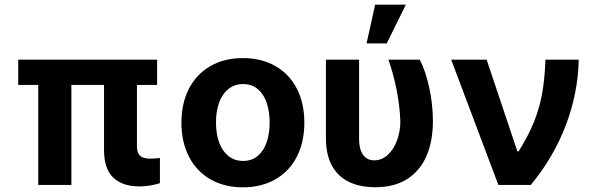

<svg xmlns="http://www.w3.org/2000/svg" viewBox="-20 -783 2519 813"><path d="M645.3 -423.3H57.2V-530.3H645.3ZM282.3 0H142V-530.3H282.3ZM559.9 -530.3V-164.9Q559.9 -144.1 566.2 -132.5Q572.5 -121 584.8 -116.1Q597.2 -111.3 616.1 -111.3Q628.1 -111.3 636.1 -112.1Q644.1 -112.9 654.6 -113.8Q655.2 -114.2 655.9 -114.2Q656.6 -114.2 657.1 -114.2V-7.2Q612.8 6.3 570.2 6.3Q498.7 6.3 459.6 -30.9Q420.5 -68 420.5 -147.9V-530.3Z M748.2 -263.2Q748.2 -345.3 779.8 -407Q811.5 -468.8 870.5 -502.9Q929.6 -537.1 1008.6 -537.1Q1087.6 -537.1 1146.8 -502.9Q1205.9 -468.8 1237.3 -407Q1268.7 -345.3 1268.7 -263.2Q1268.7 -182.2 1237.3 -120.2Q1205.9 -58.2 1146.8 -24Q1087.6 10.2 1008.6 10.2Q929.6 10.2 870.5 -24Q811.5 -58.2 779.8 -120.2Q748.2 -182.2 748.2 -263.2ZM1121.7 -264.4Q1121.7 -311.3 1109.1 -348.1Q1096.4 -385 1071.2 -406Q1046 -427 1009.7 -427Q972.9 -427 946.9 -406Q920.9 -385 907.8 -348.4Q894.6 -311.9 894.6 -264.4Q894.6 -216.9 907.8 -180.2Q920.9 -143.6 946.9 -122.6Q972.9 -101.6 1009.7 -101.6Q1046 -101.6 1071.2 -122.6Q1096.4 -143.6 1109.1 -180.5Q1121.7 -217.4 1121.7 -264.4Z M1500.5 -530.3V-196.4Q1500.5 -163.4 1509 -142.9Q1517.6 -122.4 1531.6 -113.2Q1545.7 -104 1563.9 -104Q1596.9 -104 1622.3 -127.5Q1647.6 -151.1 1661.4 -189.1Q1675.2 -227.1 1675.2 -269.5Q1673.1 -331.8 1659.6 -401.2Q1646.1 -470.5 1624.6 -530.3H1757.4Q1781.4 -484.8 1797.2 -413.3Q1813.1 -341.9 1813.1 -269.5Q1813.1 -188.4 1787.3 -125.7Q1761.5 -63 1706.9 -26.6Q1652.3 9.8 1568.5 9.8Q1504.4 9.8 1457.6 -12.8Q1410.7 -35.5 1385.4 -81.9Q1360.1 -128.3 1360.1 -198.3V-530.3ZM1568.4 -763.1H1698.5L1617.5 -599.2H1532.2Z M1890.6 -530.3H2040.6L2170.8 -141.9H2176.1Q2218.8 -210.6 2242.1 -269.6Q2265.4 -328.6 2275.9 -388.7Q2286.5 -448.8 2289.7 -530.3H2430.5Q2427.8 -389.4 2376 -253Q2324.2 -116.6 2227.7 0H2090.2Z"/></svg>

Font: WEMIX Pretendard Variable
Style: Regular
Weight: 400
Designer: Base glyphs from Inter by Rasmus Andersson; Hangeul glyphs from Noto Sans CJK(Source Han Sans) by Jang Soo-young and Kan
Foundry: Kil Hyung-jin
Version: Version 1.000;Glyphs 3.2 (3208)